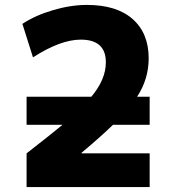

<svg xmlns="http://www.w3.org/2000/svg" viewBox="-20 -760 699 780"><path d="M88 -253V-367H351Q410 -437 410 -507Q410 -599 308 -599Q226 -599 114 -527L71 -663Q122 -697 194.5 -718.5Q267 -740 333 -740Q454 -740 519 -682.5Q584 -625 584 -523Q584 -439 537 -367H588V-253H439Q392 -207 311 -139V-137H588V0H88V-137Q197 -222 234 -253Z"/></svg>

Font: Mplus 1p ExtraBold
Style: Regular
Weight: 800
Version: Version 1.061